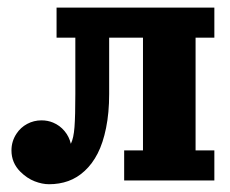

<svg xmlns="http://www.w3.org/2000/svg" viewBox="-20 -469 597 499"><path d="M127 -371.1V-449.2H537.1V-371.1H488.3V-78.1H537.1V0H488.3H351.6H302.7V-78.1H351.6V-371.1H263.7V-224.6Q263.7 -175.8 255.7 -136.6Q247.8 -97.4 233.9 -70.3Q220 -43.2 200.3 -25Q180.7 -6.8 157.5 1.5Q134.3 9.8 107.4 9.8Q89.8 9.8 70.1 2.2Q50.3 -5.4 32.7 -22.9Q9.8 -45.9 9.8 -78.1Q9.8 -101.8 22.9 -121.6Q33.4 -137.7 50.7 -147Q67.9 -156.2 87.9 -156.2Q104 -156.2 117.9 -150.4Q135.5 -143.1 147.7 -128.4Q159.9 -113.8 164.1 -95.2Q171.4 -109.6 173.6 -138.8Q175.8 -168 175.8 -224.6V-371.1Z"/></svg>

Font: Orelega One
Style: Regular
Weight: 400
Version: Version 1.1 ; ttfautohint (v1.8.3)